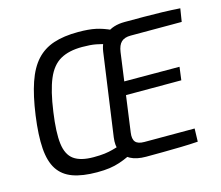

<svg xmlns="http://www.w3.org/2000/svg" viewBox="-101 -835 1125 979"><g transform="rotate(-15 461.0 -345.0)"><path d="M387 -703Q443 -703 480 -695Q517 -687 558 -668L520 -603Q489 -613 460 -618.5Q431 -624 387 -624Q317 -624 272 -598.5Q227 -573 201 -511.5Q175 -450 160 -342Q145 -237 152.5 -177Q160 -117 195.5 -91.5Q231 -66 299 -66Q334 -66 357.5 -69Q381 -72 401 -77.5Q421 -83 445 -90L472 -26Q442 -12 416.5 -3.5Q391 5 363 9Q335 13 297 13Q220 13 169 -5.5Q118 -24 91 -65.5Q64 -107 59 -176.5Q54 -246 68 -348Q82 -449 105.5 -517.5Q129 -586 166 -626.5Q203 -667 257 -685Q311 -703 387 -703ZM479 -399 841 -398 832 -329H469ZM630 -691Q680 -691 730 -691Q780 -691 828.5 -689.5Q877 -688 922 -685L911 -616H641Q609 -616 592 -600Q575 -584 570 -548L514 -139Q509 -105 522 -89.5Q535 -74 569 -74H834L832 -5Q789 -2 742.5 -1Q696 0 649.5 0.5Q603 1 558 1Q508 1 476 -16Q444 -33 431 -64Q418 -95 424 -137L485 -573Q493 -629 530.5 -660Q568 -691 630 -691Z"/></g></svg>

Font: Exo 2
Style: Italic
Weight: 400
Italic angle: -8°
Designer: Natanael Gama
Foundry: Natanael Gama
Version: Version 2.010